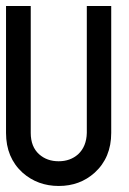

<svg xmlns="http://www.w3.org/2000/svg" viewBox="-20 -633 429 637"><path d="M0 -613H82V-192Q82 -146 110 -121Q136 -98 174.5 -98Q213 -98 239 -121Q267 -147 268 -192V-613H349V-192Q349 -110 294 -60Q245 -16 175 -16Q105 -16 55 -60Q0 -110 0 -192Z"/></svg>

Font: Satisfactory Mid
Style: Regular
Weight: 400
Designer: Sadat Fauzi
Foundry: Intuisi Creative
Version: Version 001.000